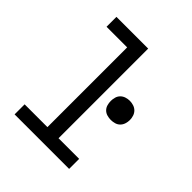

<svg xmlns="http://www.w3.org/2000/svg" viewBox="-200 -868 1001 1001"><g transform="rotate(45 300.0 -367.5)"><path d="M68 0V-74H236V-662H84V-735H318V-74H470V0ZM443 -334Q429 -334 415 -338Q401 -342 391 -352Q381 -362 377 -376Q373 -390 373 -404Q373 -418 377 -432Q381 -446 391 -456Q401 -466 415 -470.5Q429 -475 443 -475Q457 -475 471 -470.5Q485 -466 495 -456Q505 -446 509.5 -432Q514 -418 514 -404Q514 -390 509.5 -376Q505 -362 495 -352Q485 -342 471 -338Q457 -334 443 -334Z"/></g></svg>

Font: Iosevka HT Extended
Style: Regular
Weight: 400
Width: 7
Monospace: yes
Designer: Belleve Invis
Foundry: Belleve Invis
Version: Version 32.3.0; ttfautohint (v1.8.4)